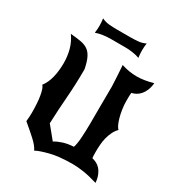

<svg xmlns="http://www.w3.org/2000/svg" viewBox="-222 -1061 1153 1248"><g transform="rotate(30 354.5 -436.5)"><path d="M582 -535Q582 -502 587 -469.5Q592 -437 599.5 -410.5Q607 -384 616 -366Q625 -348 633 -343Q615 -325 603.5 -301.5Q592 -278 585.5 -252Q579 -226 577 -198.5Q575 -171 575 -145Q575 -130 575.5 -118.5Q576 -107 577 -99Q594 -95 610 -87Q626 -79 639.5 -64Q653 -49 662.5 -26Q672 -3 675 30Q615 12 570 5Q525 -2 487 -2Q384 -2 317 15.5Q250 33 225 48Q211 18 172 -17.5Q133 -53 85 -93Q87 -107 88 -126.5Q89 -146 89 -160Q89 -194 87 -225.5Q85 -257 80.5 -282.5Q76 -308 70 -325.5Q64 -343 56 -349Q83 -384 95 -433.5Q107 -483 107 -540Q107 -592 94.5 -639Q82 -686 52 -729Q97 -725 129 -719.5Q161 -714 183 -699Q205 -684 219.5 -654.5Q234 -625 244 -574Q244 -465 236 -364Q228 -263 224 -157L300 -64Q324 -79 358.5 -90Q393 -101 436 -103Q445 -128 448.5 -176Q452 -224 452.5 -286Q453 -348 453 -420Q453 -492 454 -567Q451 -640 445 -722Q503 -703 561 -703Q587 -703 616 -707.5Q645 -712 682 -722Q679 -691 669.5 -668Q660 -645 646.5 -629.5Q633 -614 616.5 -605Q600 -596 584 -593Q583 -585 582.5 -572Q582 -559 582 -535ZM183 -921Q209 -908 238.5 -905.5Q268 -903 296 -903H397Q425 -903 454.5 -905.5Q484 -908 510 -921Q508 -907 507 -894Q506 -881 506 -867Q506 -853 507 -840Q508 -827 510 -813Q485 -822 456.5 -826Q428 -830 398 -830H295Q265 -830 236.5 -826Q208 -822 183 -813Q185 -827 186 -840Q187 -853 187 -867Q187 -881 186 -894Q185 -907 183 -921Z"/></g></svg>

Font: New Rocker
Style: Regular
Weight: 400
Designer: Pablo Impallari, Brenda Gallo, Rodrigo Fuenzalida
Foundry: Pablo Impallari, Brenda Gallo, Rodrigo Fuenzalida
Version: Version 1.000; ttfautohint (v0.93) -l 8 -r 50 -G 200 -x 14 -